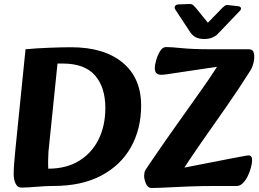

<svg xmlns="http://www.w3.org/2000/svg" viewBox="-20 -925 1286 955"><path d="M85 8Q67 8 57.5 -12Q48 -32 48 -59Q48 -98 57 -186L107 -680Q161 -685 224.5 -687.5Q288 -690 334 -690Q498 -690 590 -613.5Q682 -537 682 -400Q682 -284 631.5 -193.5Q581 -103 483.5 -51.5Q386 0 246 0Q206 0 161.5 4Q117 8 85 8ZM220 -86Q310 -86 373.5 -125Q437 -164 470.5 -232Q504 -300 504 -388Q504 -491 452.5 -550Q401 -609 291 -609H266L221 -170Q220 -153 219.5 -131Q219 -109 220 -86ZM734 10Q715 10 705.5 -12.5Q696 -35 697 -54Q698 -71 703.5 -79.5Q709 -88 725 -112Q802 -225 867 -316Q932 -407 988 -486.5Q1044 -566 1091 -643L1128 -603L853 -562Q829 -558 810 -555.5Q791 -553 781 -553Q767 -553 758.5 -560.5Q750 -568 750 -586Q750 -602 757 -626.5Q764 -651 776.5 -671Q789 -691 806 -691Q830 -691 885 -685.5Q940 -680 1026 -680H1218Q1239 -680 1243 -660Q1247 -640 1241.5 -615.5Q1236 -591 1226 -575Q1170 -486 1107.5 -396.5Q1045 -307 982.5 -218Q920 -129 864 -40L788 -70L1136 -138Q1165 -143 1187 -147.5Q1209 -152 1217 -152Q1234 -152 1234 -128Q1234 -113 1228 -91Q1222 -69 1212 -48.5Q1202 -28 1188 -14Q1174 0 1158 0H1061Q981 0 918 2.5Q855 5 809.5 7.5Q764 10 734 10ZM1174 -872Q1181 -880 1178 -886.5Q1175 -893 1165 -894L1113 -900Q1105 -901 1099 -897Q1093 -893 1088 -888L1014 -812L953 -887Q949 -892 941.5 -899Q934 -906 920 -905L867 -903Q854 -902 850.5 -894.5Q847 -887 851 -879L926 -765Q939 -746 956 -738.5Q973 -731 996 -731Q1019 -731 1035.5 -738Q1052 -745 1061 -754Z"/></svg>

Font: Alkatra
Style: Regular
Weight: 400
Designer: Suman Bhandary
Version: Version 1.100;gftools[0.9.22]